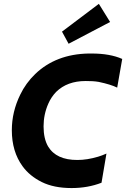

<svg xmlns="http://www.w3.org/2000/svg" viewBox="-20 -942 640 974"><path d="M328 -720 294.5 -781.5 481.5 -922.5 538.5 -830.5ZM343 12Q253.5 12 192 -18.5Q130.5 -49 94.5 -98.5Q40 -173 40 -281.5Q40 -374.5 82.5 -461.5Q110.5 -520 158.5 -566.5Q264 -667.5 429.5 -670.5H445Q538 -670.5 600 -643L574.5 -497.5Q542.5 -513.5 481 -526.5Q452 -531.5 414.5 -531Q321 -531 265 -476Q239.5 -449.5 225 -416Q201 -361.5 201 -301Q201 -238.5 224 -199Q265.5 -130 373 -130.5Q422 -130.5 477.5 -147Q496.5 -152.5 520 -163L495 -15Q425.5 12 343 12Z"/></svg>

Font: Lucymar Sans
Style: Bold Italic
Weight: 700
Italic angle: -10°
Foundry: The League of Moveable Type (original font) / Main changes by Cristiano Sobral with portions from Mirco Monsees
Version: Version 2.00;August 30, 2020;FontCreator 13.0.0.2681 64-bit